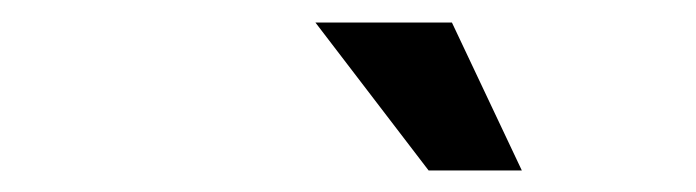

<svg xmlns="http://www.w3.org/2000/svg" viewBox="-20 -742 627 173"><path d="M450.2 -588.4H366.2L264.2 -721.7H387.2Z"/></svg>

Font: TypoPRO Roboto Mono
Style: Italic
Weight: 500
Designer: Google
Version: Version 2.000986; 2015; ttfautohint (v1.3)